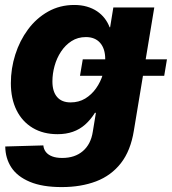

<svg xmlns="http://www.w3.org/2000/svg" viewBox="-20 -553 703 785"><path d="M232.4 211.9Q153.3 211.9 102.1 190.4Q50.8 168.9 26.4 131.6Q2 94.2 1.5 45.9L157.2 41.5Q158.7 57.1 167.7 68.6Q176.8 80.1 193.4 86.4Q210 92.8 234.4 92.8Q286.1 92.8 318.8 64.7Q351.6 36.6 359.4 -14.6L372.1 -91.8H368.2Q350.1 -63 327.9 -43.5Q305.7 -23.9 277.8 -14.2Q250 -4.4 215.3 -4.4Q156.7 -4.4 113.8 -30Q70.8 -55.7 47.6 -102.5Q24.4 -149.4 24.4 -212.9Q24.4 -272.9 42.5 -329.8Q60.5 -386.7 94.5 -432.6Q128.4 -478.5 176.5 -505.6Q224.6 -532.7 283.7 -532.7Q312 -532.7 335.4 -525.9Q358.9 -519 377 -506.8Q395 -494.6 408 -477.8Q420.9 -460.9 428.2 -441.4H430.2L443.4 -522.5H610.8L527.3 -19Q514.2 63 474.4 114Q434.6 165 372.8 188.5Q311 211.9 232.4 211.9ZM268.6 -134.3Q302.2 -134.3 328.4 -150.1Q354.5 -166 372.8 -191.9Q391.1 -217.8 400.6 -249Q410.2 -280.3 410.2 -311.5Q410.2 -354 389.4 -377.7Q368.7 -401.4 331.1 -401.4Q297.9 -401.4 272.5 -385Q247.1 -368.7 229.5 -342Q211.9 -315.4 203.1 -283.4Q194.3 -251.5 194.3 -220.2Q194.3 -178.7 213.4 -156.5Q232.4 -134.3 268.6 -134.3ZM307.1 -243.2 318.4 -310.5H662.6L651.4 -243.2Z"/></svg>

Font: Inter 28pt ExtraBold
Style: Italic
Weight: 800
Italic angle: -9.3988°
Designer: Rasmus Andersson
Foundry: rsms
Version: Version 4.001;git-66647c0bb